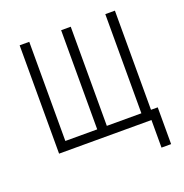

<svg xmlns="http://www.w3.org/2000/svg" viewBox="-119 -624 824 862"><g transform="rotate(-20 293.0 -193.5)"><path d="M66.4 0V-517.6H112.3V-43.9H264.6V-517.6H310.5V-43.9H475.6V-517.6H521.5V-43.9H553.7V131.8H507.8V0Z"/></g></svg>

Font: Caskaydia Cove ExtraLight
Style: Regular
Weight: 200
Monospace: yes
Designer: Aaron Bell
Foundry: Saja Typeworks
Version: Version 4.300; ttfautohint (v1.8.3)